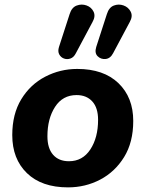

<svg xmlns="http://www.w3.org/2000/svg" viewBox="-20 -799 629 830"><path d="M274 11Q160 11 96.5 -50.5Q33 -112 33 -215Q33 -306 72 -370Q111 -434 175.5 -467.5Q240 -501 314 -501Q428 -501 492 -439.5Q556 -378 556 -276Q556 -184 516.5 -120Q477 -56 413 -22.5Q349 11 274 11ZM278 -102Q337 -102 370.5 -153Q404 -204 404 -281Q404 -333 379 -360.5Q354 -388 311 -388Q251 -388 218 -337Q185 -286 185 -210Q185 -158 209.5 -130Q234 -102 278 -102ZM469 -569Q457 -546 436.5 -544Q416 -542 402 -556Q388 -570 396 -596L442 -738Q451 -767 472 -775Q493 -783 514 -775.5Q535 -768 545 -748.5Q555 -729 541 -704ZM308 -569Q299 -551 284.5 -546Q270 -541 256.5 -546Q243 -551 236 -564Q229 -577 235 -596L281 -738Q290 -767 311.5 -775Q333 -783 354 -775.5Q375 -768 384.5 -748.5Q394 -729 380 -704Z"/></svg>

Font: Nunito ExtraBold
Style: Italic
Weight: 800
Italic angle: -9°
Designer: Vernon Adams
Foundry: Vernon Adams
Version: Version 3.601; ttfautohint (v1.8.2.53-6de2)